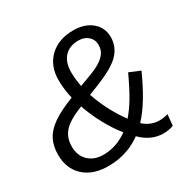

<svg xmlns="http://www.w3.org/2000/svg" viewBox="-158 -839 983 996"><g transform="rotate(-30 333.5 -341.0)"><path d="M609.4 -334Q575.2 -257.3 539.8 -199Q504.4 -140.6 467.3 -101.6Q486.8 -83 511.5 -73Q536.1 -63 558.6 -63Q588.4 -63 613.3 -70.8L606.9 -4.9Q578.1 5.9 545.9 5.9Q473.1 5.9 413.6 -53.7Q396.5 -41.5 378.4 -31.2Q360.4 -21 341.3 -13.7Q312 -2 280.3 3.9Q248.5 9.8 214.8 9.8Q122.6 9.8 69.3 -39.3Q16.1 -88.4 16.1 -171.4Q16.1 -222.7 35.6 -261.2Q55.2 -299.8 100.8 -331.5Q146.5 -363.3 225.6 -393.6Q218.8 -422.4 215.3 -450.7Q211.9 -479 211.9 -505.9Q211.9 -590.3 264.9 -641.1Q317.9 -691.9 406.7 -691.9Q474.1 -691.9 516.4 -656.7Q558.6 -621.6 558.6 -564Q558.6 -507.3 518.8 -465.3Q479 -423.3 376.5 -382.8Q361.3 -376.5 346.2 -370.6Q331.1 -364.7 315.4 -358.4Q334 -303.7 360.6 -252.7Q387.2 -201.7 421.9 -153.8Q451.2 -187 479 -232.9Q506.8 -278.8 544.9 -360.8ZM289.1 -508.3Q289.1 -469.2 298.3 -421.4Q336.9 -435.5 370.6 -448.2Q404.3 -460.9 429.7 -476.6Q454.6 -492.2 469 -512.2Q483.4 -532.2 483.4 -560.5Q483.4 -592.3 461.2 -612.5Q439 -632.8 403.3 -632.8Q348.6 -632.8 318.8 -599.9Q289.1 -566.9 289.1 -508.3ZM220.7 -54.2Q260.7 -54.2 297.4 -66.7Q334 -79.1 367.7 -103.5Q332 -147.5 299.3 -207.3Q266.6 -267.1 245.1 -329.6Q163.1 -297.4 131.1 -262Q99.1 -226.6 99.1 -172.9Q99.1 -118.7 132.6 -86.4Q166 -54.2 220.7 -54.2Z"/></g></svg>

Font: Arimo
Style: Italic
Weight: 400
Italic angle: -12°
Designer: Steve Matteson
Foundry: Monotype Imaging Inc.
Version: Version 1.33